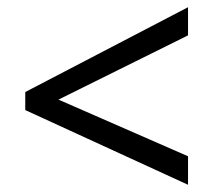

<svg xmlns="http://www.w3.org/2000/svg" viewBox="-20 -589 591 532"><path d="M501 -77 50 -284V-334L501 -569V-491L142 -313L501 -156Z"/></svg>

Font: Noto Sans Gujarati
Style: Regular
Weight: 400
Designer: Jelle Bosma - Monotype Design Team, Universal Thirst
Foundry: Monotype Imaging Inc.
Version: Version 2.102